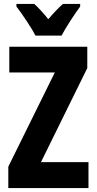

<svg xmlns="http://www.w3.org/2000/svg" viewBox="-20 -950 488 970"><path d="M159 -770H291C312 -811 357 -879 385 -917V-930H298C275 -910 253 -887 224 -853C198 -885 174 -912 153 -930H63V-917C91 -881 141 -807 159 -770ZM427 0V-131H187L421 -606V-714H27V-584H257L22 -108V0Z"/></svg>

Font: Noto Sans Georgian ExtraCondensed ExtraBold
Style: Regular
Weight: 800
Width: 2
Designer: Monotype Design Team, Akaki Razmadze
Foundry: Google LLC
Version: Version 2.005